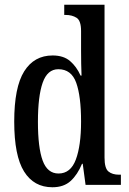

<svg xmlns="http://www.w3.org/2000/svg" viewBox="-20 -780 544 810"><path d="M201 10Q123 10 81.5 -56.5Q40 -123 40 -267Q40 -412 82 -479Q124 -546 202 -546Q248 -546 275.5 -522.5Q303 -499 320 -461H324Q323 -484 322.5 -511.5Q322 -539 322 -567V-649Q322 -693 303 -705Q284 -717 257 -717H251V-760H421V-115Q421 -70 437.5 -56.5Q454 -43 482 -43H490V0H341L329 -89H326Q307 -43 278 -16.5Q249 10 201 10ZM227 -48Q278 -48 300 -107Q322 -166 322 -267Q322 -374 301.5 -431Q281 -488 226 -488Q180 -488 160 -431Q140 -374 140 -266Q140 -157 160 -102.5Q180 -48 227 -48Z"/></svg>

Font: Noto Serif Tamil ExtraCondensed Medium
Style: Regular
Weight: 500
Width: 2
Designer: Indian Type Foundry, Tom Grace, and the Monotype Design Team
Foundry: Monotype Imaging Inc.
Version: Version 2.004; ttfautohint (v1.8.4.7-5d5b)